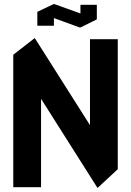

<svg xmlns="http://www.w3.org/2000/svg" viewBox="-20 -903 632 926"><path d="M548 -88 414 -214V-714H548ZM44 0V-638L178 -507V0ZM450 3 44 -638V-639L147 -719H148L548 -88V-87L451 3ZM160 -779V-845L240 -850V-779ZM368 -800V-880H447V-810ZM363 -771 160 -845V-846L238 -883H243L446 -810V-809L369 -771Z"/></svg>

Font: Foldit SemiBold
Style: Regular
Weight: 600
Version: Version 1.003